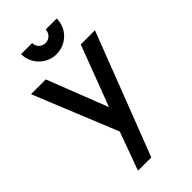

<svg xmlns="http://www.w3.org/2000/svg" viewBox="-297 -833 1154 1154"><g transform="rotate(-45 280.0 -256.0)"><path d="M141 240H254L555 -540H434.5L288 -153.5L137 -540H11.5L230 -4ZM139.5 -752.5C139.5 -668.5 207 -601 291 -601C375 -601 442.5 -668.5 442.5 -752.5H348.5C348.5 -720.5 323 -695 291 -695C259 -695 233.5 -720.5 233.5 -752.5Z"/></g></svg>

Font: Manrope
Style: Bold
Weight: 700
Designer: Mikhail Sharanda
Foundry: Mikhail Sharanda
Version: Version 4.505;FEAKit 1.0